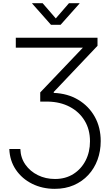

<svg xmlns="http://www.w3.org/2000/svg" viewBox="-20 -963 700 1198"><path d="M38.1 -33.2H106.9Q108.9 22 138.4 64Q168 106 216.3 129.9Q264.6 153.8 323.2 153.8Q388.7 153.8 437.7 122.8Q486.8 91.8 514.2 38.6Q541.5 -14.6 541.5 -81.5Q541.5 -155.3 507.8 -210.4Q474.1 -265.6 415 -296.6Q356 -327.6 278.8 -329.1H231V-386.2L497.6 -666V-665.5H78.6V-727.5H588.4V-677.2L315.4 -389.2V-383.3Q402.3 -379.9 468.3 -340.3Q534.2 -300.8 571.3 -234.4Q608.4 -168 608.4 -82.5Q608.4 -20 588.4 34.2Q568.4 88.4 530.8 128.9Q493.2 169.4 440.4 192.4Q387.7 215.3 321.8 215.3Q244.1 215.3 180.7 183.8Q117.2 152.3 79.1 96.2Q41 40 38.1 -33.2ZM246.1 -942.9 328.1 -848.1 410.2 -942.9H476.1V-940.9L357.9 -808.1H298.3L180.7 -940.9V-942.9Z"/></svg>

Font: Inter 24pt Light
Style: Regular
Weight: 300
Designer: Rasmus Andersson
Foundry: rsms
Version: Version 4.001;git-66647c0bb